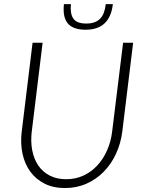

<svg xmlns="http://www.w3.org/2000/svg" viewBox="-20 -918 716 946"><path d="M80 0ZM306 -35Q352.5 -35 391.2 -53Q430 -71 459.2 -102.5Q488.5 -134 507.5 -177Q526.5 -220 532.5 -269.5L586.5 -707.5H636L582.5 -269.5Q575 -211 551.5 -160.2Q528 -109.5 491.2 -72Q454.5 -34.5 406 -13Q357.5 8.5 300 8.5Q243 8.5 200 -13Q157 -34.5 129.5 -72Q102 -109.5 91 -160.2Q80 -211 87 -269.5L140.5 -707.5H190L136.5 -270Q130.5 -220.5 138.8 -177.5Q147 -134.5 168.5 -102.8Q190 -71 224.8 -53Q259.5 -35 306 -35ZM401.5 -771.5Q340.5 -771.5 314.2 -802.5Q288 -833.5 295 -897.5H329.5Q324.5 -852 341 -827Q357.5 -802 405 -802Q429 -802 446 -808.5Q463 -815 474.5 -827.2Q486 -839.5 492.2 -857.2Q498.5 -875 501 -897.5H536Q529 -835 495.5 -803.2Q462 -771.5 401.5 -771.5Z"/></svg>

Font: Lato Light
Style: Italic
Weight: 300
Italic angle: -7°
Designer: Lukasz Dziedzic
Foundry: tyPoland Lukasz Dziedzic
Version: Version 2.007; 2014-02-27